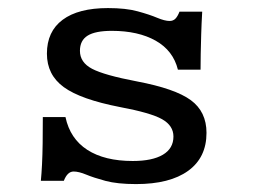

<svg xmlns="http://www.w3.org/2000/svg" viewBox="-20 -447 631 478"><path d="M318.7 11.3Q272.3 11.3 242.5 3.3Q212.6 -4.8 194.4 -12.4Q176.1 -20 163.3 -20Q147.8 -20 138.9 3.2H81.7Q83.4 -14.2 84.6 -37.6Q85.8 -60.9 86.2 -90.8Q86.6 -120.7 86.6 -155.6H143Q154.4 -101.7 197.4 -73.9Q240.4 -46.2 310.5 -46.2Q359.3 -46.2 385.5 -61.8Q411.8 -77.4 411.8 -107.1Q411.8 -134.3 383.4 -150.3Q355 -166.2 279.1 -180.4Q180.7 -199.5 138.8 -230.1Q96.8 -260.7 96.8 -313.4Q96.8 -368.6 135.9 -397.7Q175 -426.9 248.8 -426.9Q293.5 -426.9 322.8 -418.8Q352.2 -410.8 371.1 -402.8Q390.1 -394.8 402.2 -394.8Q411 -394.8 416.6 -400.4Q422.2 -406 426.9 -418H483.4Q481.7 -388 480.9 -361.4Q480.1 -334.7 479.7 -312.9Q479.3 -291.2 479.3 -273.6H422.9Q411.1 -321.1 367.6 -345.7Q324.1 -370.2 258.4 -370.2Q217.3 -370.2 198.2 -358.3Q179 -346.4 179 -320.5Q179 -291.6 209.3 -275.7Q239.5 -259.8 321 -244.3Q416.1 -226.3 455.1 -197.6Q494.1 -168.9 494.1 -116.3Q494.1 -54.7 448.4 -21.7Q402.7 11.3 318.7 11.3Z"/></svg>

Font: Playfair 5pt SemiExpanded Light
Style: Regular
Weight: 300
Width: 6
Designer: Claus Eggers Sørensen
Foundry: Claus Eggers Sørensen
Version: Version 2.203